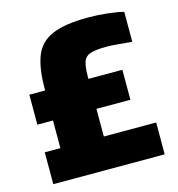

<svg xmlns="http://www.w3.org/2000/svg" viewBox="-104 -787 816 879"><g transform="rotate(-15 304.0 -348.0)"><path d="M41 0V-151H115V-282H41V-424H116V-434Q116 -528 138.5 -586Q161 -644 221 -670Q281 -696 393 -696Q435 -696 482 -691Q529 -686 559 -678V-536Q527 -539 493 -542Q459 -545 441 -545Q390 -545 364 -537Q338 -529 329.5 -505.5Q321 -482 321 -434V-424H482V-282H321V-151H569V0Z"/></g></svg>

Font: Saira ExtraBold
Style: Regular
Weight: 800
Designer: Hector Gatti with collaboration of the Omnibus-Type team
Foundry: Omnibus-Type
Version: Version 1.100; ttfautohint (v1.8.3)